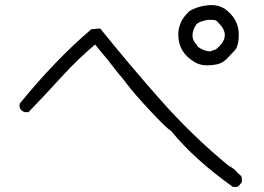

<svg xmlns="http://www.w3.org/2000/svg" viewBox="-20 -726 1040 755"><path d="M912 9H896Q743 -100 654 -210Q633 -223 570 -291Q509 -356 478 -397Q464 -416 450.5 -431.5Q437 -447 426 -462Q415 -477 401 -494Q377 -522 354 -551Q285 -493 220 -421.5Q155 -350 92 -285H77Q61 -291 57 -304V-318Q198 -491 339 -611L374 -614Q490 -470 613 -331Q736 -192 878 -75Q892 -68 904 -58Q913 -46 925 -37Q931 -32 931 -24V-10Q920 6 912 9ZM807 -524 829 -532Q864 -560 864 -588Q864 -611 841 -634Q832 -648 816 -648H795Q784 -645 772 -641.5Q760 -638 752 -630Q737 -608 737 -587Q737 -570 747 -558Q755 -550 758 -542Q784 -524 807 -524ZM793 -469Q767 -469 745 -482Q681 -520 681 -590Q681 -643 726 -683Q766 -706 816 -706Q841 -705 863 -692Q919 -652 919 -590Q919 -550 906 -531L876 -499Q857 -478 833 -473Q814 -469 793 -469Z"/></svg>

Font: Yozai
Style: Regular
Weight: 400
Designer: LXGW / Y.OzVox
Foundry: LXGW / Y.OzVox
Version: Version 0.861;October 22, 2024